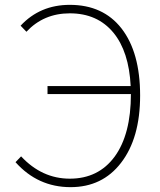

<svg xmlns="http://www.w3.org/2000/svg" viewBox="-20 -759 659 792"><path d="M65 -653Q145 -739 268 -739Q405 -739 481 -642Q558 -543 558 -365Q558 -189 479 -87Q402 13 271 13Q136 13 44 -90L67 -114Q153 -22 268 -22Q386 -22 453 -113Q520 -205 520 -371H176V-404H519Q512 -546 448 -624Q382 -704 268 -704Q160 -704 89 -628Z"/></svg>

Font: Noto Sans CJK TC Thin
Style: Regular
Weight: 250
Designer: Ryoko NISHIZUKA ???? (kana & ideographs); Paul D. Hunt (Latin, Greek & Cyrillic); Wenlong ZHANG ??? (bopomofo); Sandoll 
Foundry: Adobe Systems Incorporated
Version: Version 1.004 January 19, 2016